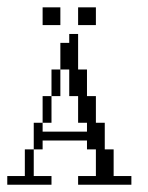

<svg xmlns="http://www.w3.org/2000/svg" viewBox="-20 -508 406 528"><path d="M0 0V-23.9H48.3V-97.2H72.8V-23.9H121.6V0ZM97.2 -170.4V-243.7H121.6V-170.4ZM121.6 -243.7V-316.9H146V-243.7ZM194.8 0V-23.9H243.7V-97.2H219.2V-121.6H97.2V-97.2H72.8V-170.4H97.2V-146H219.2V-170.4H194.8V-243.7H170.4V-316.9H146V-390.1H170.4V-414.6H194.8V-316.9H219.2V-243.7H243.7V-170.4H268.1V-97.2H292.5V-23.9H341.3V0ZM97.2 -439V-487.8H146V-439ZM194.8 -439V-487.8H243.7V-439Z"/></svg>

Font: FS Mondwest Regular
Style: Regular
Weight: 400
Designer: NZWStudios2024
Foundry: https://fontstruct.com
Version: Version 1.0